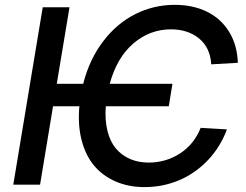

<svg xmlns="http://www.w3.org/2000/svg" viewBox="-20 -757 1009 787"><path d="M686.8 -413.4 671.9 -321.4H413.7Q409.4 -265.3 420.3 -221.1Q431.1 -176.8 455.1 -148.4Q479 -120 513.1 -105.3Q547.2 -90.6 589.8 -90.6Q659.4 -90.6 717.3 -127.7Q775.2 -164.8 802.6 -233L910.2 -226.6Q882.8 -153.4 831.3 -99.6Q779.8 -45.8 713.4 -17.9Q647 9.9 572.8 9.9Q507.1 9.9 454.2 -13Q401.3 -35.9 365.9 -77.9Q330.6 -120 314.5 -182.5Q298.3 -245 305.4 -321.4H197.4L144.2 0H34.4L155.2 -727.3H264.9L212.7 -413.4H321Q346.2 -512.8 402 -586.5Q457.7 -660.2 533.7 -698.7Q609.7 -737.2 696.4 -737.2Q770.2 -737.2 827.4 -709.5Q884.6 -681.8 918.5 -627.7Q952.4 -573.5 954.9 -499.6L845.9 -493.3Q841.6 -561.8 796 -599.3Q750.4 -636.7 680.4 -636.7Q594.5 -636.7 526.8 -579Q459.2 -521.3 429.7 -413.4Z"/></svg>

Font: Karasuma Gothic
Style: Medium Italic
Weight: 500
Italic angle: 9.39998°
Designer: Rasmus Andersson / Ryoko Nishizuka
Foundry: Genbu
Version: Version 1.00